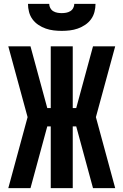

<svg xmlns="http://www.w3.org/2000/svg" viewBox="-20 -975 640 995"><path d="M23 0 123 -368 23 -735H138L225 -415H243V-735H357V-415H375L462 -735H577L477 -368L577 0H462L375 -320H357V0H243V-320H225L138 0ZM300 -815Q279 -815 258 -817.5Q237 -820 217 -827Q197 -834 179 -846Q161 -858 148.5 -875Q136 -892 130.5 -913Q125 -934 125 -955H235Q235 -944 240.5 -933.5Q246 -923 256 -917Q266 -911 277.5 -909Q289 -907 300 -907Q311 -907 322.5 -909Q334 -911 344 -917Q354 -923 359.5 -933.5Q365 -944 365 -955H475Q475 -934 469.5 -913Q464 -892 451.5 -875Q439 -858 421 -846Q403 -834 383 -827Q363 -820 342 -817.5Q321 -815 300 -815Z"/></svg>

Font: Iosevka Custom XBdEx
Style: Regular
Weight: 800
Width: 7
Monospace: yes
Designer: Belleve Invis
Foundry: Belleve Invis
Version: Version 11.2.4; ttfautohint (v1.8.4)